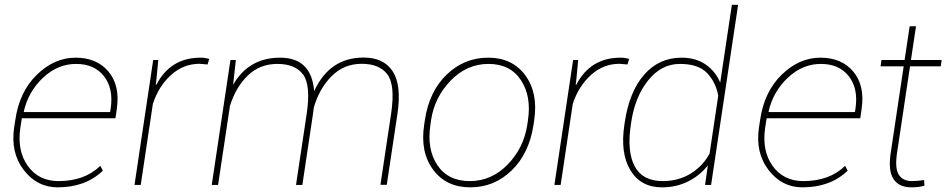

<svg xmlns="http://www.w3.org/2000/svg" viewBox="-20 -782 4003 812"><path d="M80.6 -311 81.5 -308.1H445.8L448.2 -324.2Q460.4 -407.7 419.7 -459.7Q378.9 -511.7 301.8 -511.7Q224.6 -511.7 162.6 -453.9Q100.6 -396 80.6 -311ZM474.1 -322.3 468.3 -281.7H72.3L66.4 -244.1Q51.3 -145 97.4 -80.6Q143.6 -16.1 227.5 -16.1Q337.9 -16.1 404.3 -80.6L415 -60.1Q341.8 10.3 223.6 10.3Q136.7 10.3 80.3 -63.2Q23.9 -136.7 40 -244.1L44.9 -275.4Q62 -394 136 -466.1Q210 -538.1 299.8 -538.1Q389.6 -538.1 439 -479Q488.3 -419.9 474.1 -322.3Z M828.1 -538.1Q847.2 -538.1 864.7 -532.7L857.9 -509.3L824.2 -512.2Q755.9 -512.2 703.6 -465.1Q651.4 -418 626.5 -342.8L575.2 0H548.8L627.9 -528.3H649.4L640.6 -436.5L638.7 -424.8L641.1 -423.3Q700.7 -538.1 828.1 -538.1Z M1308.6 -396.5Q1373.5 -538.6 1518.1 -538.6Q1602.5 -538.6 1640.6 -480.7Q1678.7 -422.9 1661.1 -301.8L1615.7 -0.5H1588.9L1634.3 -302.7Q1651.9 -422.4 1618.4 -467.3Q1585 -512.2 1509.8 -512.2Q1434.6 -512.2 1382.3 -459.7Q1330.1 -407.2 1307.1 -327.1Q1305.2 -308.1 1303.7 -300.3L1258.8 0H1231.9L1277.3 -302.2Q1294.9 -422.4 1261.7 -467Q1228.5 -511.7 1153.3 -511.7Q1078.1 -511.7 1027.3 -461.9Q976.6 -412.1 952.6 -334.5L902.3 0H875.5L954.6 -528.3H977.5L965.8 -423.3Q1031.7 -538.1 1164.6 -538.1Q1297.4 -538.1 1308.6 -396.5Z M2210 -253.9 2212.9 -274.4Q2228 -375 2182.9 -443.4Q2137.7 -511.7 2045.9 -511.7Q1954.1 -511.7 1885.7 -440.9Q1817.4 -370.1 1803.2 -274.4L1800.3 -253.9Q1784.7 -150.9 1829.8 -83.5Q1875 -16.1 1966.8 -16.1Q2058.6 -16.1 2126.7 -85.9Q2194.8 -155.8 2210 -253.9ZM2239.3 -274.4 2236.3 -253.9Q2217.8 -132.8 2144 -61.3Q2070.3 10.3 1968.8 10.3Q1867.2 10.3 1811.8 -64.2Q1756.3 -138.7 1773.9 -253.9L1776.9 -274.4Q1794.9 -395 1869.1 -466.6Q1943.4 -538.1 2044.9 -538.1Q2146.5 -538.1 2201.4 -463.6Q2256.3 -389.2 2239.3 -274.4Z M2604 -538.1Q2623 -538.1 2640.6 -532.7L2633.8 -509.3L2600.1 -512.2Q2531.7 -512.2 2479.5 -465.1Q2427.2 -418 2402.3 -342.8L2351.1 0H2324.7L2403.8 -528.3H2425.3L2416.5 -436.5L2414.6 -424.8L2417 -423.3Q2476.6 -538.1 2604 -538.1Z M2782.7 -16.1Q2849.6 -16.1 2901.4 -48.1Q2953.1 -80.1 2981 -132.8L3017.6 -377.4Q3007.3 -434.1 2970.5 -472.9Q2933.6 -511.7 2855.5 -511.7Q2777.3 -511.7 2721.4 -442.4Q2665.5 -373 2649.4 -264.6L2647.9 -254.4Q2630.9 -141.1 2664.3 -78.6Q2697.8 -16.1 2782.7 -16.1ZM2862.3 -538.1Q2921.9 -538.1 2963.6 -509.8Q3005.4 -481.4 3025.9 -432.6L3075.2 -761.7H3101.6L2987.3 0H2961.9L2973.6 -82.5Q2940.4 -40 2890.6 -14.9Q2840.8 10.3 2779.3 10.3Q2689.9 10.3 2646.2 -61.8Q2602.5 -133.8 2620.6 -254.4L2622.1 -264.6Q2641.6 -395 2704.6 -466.6Q2767.6 -538.1 2862.3 -538.1Z M3230.5 -311 3231.4 -308.1H3595.7L3598.1 -324.2Q3610.4 -407.7 3569.6 -459.7Q3528.8 -511.7 3451.7 -511.7Q3374.5 -511.7 3312.5 -453.9Q3250.5 -396 3230.5 -311ZM3624 -322.3 3618.2 -281.7H3222.2L3216.3 -244.1Q3201.2 -145 3247.3 -80.6Q3293.5 -16.1 3377.4 -16.1Q3487.8 -16.1 3554.2 -80.6L3564.9 -60.1Q3491.7 10.3 3373.5 10.3Q3286.6 10.3 3230.2 -63.2Q3173.8 -136.7 3189.9 -244.1L3194.8 -275.4Q3211.9 -394 3285.9 -466.1Q3359.9 -538.1 3449.7 -538.1Q3539.6 -538.1 3588.9 -479Q3638.2 -419.9 3624 -322.3Z M3835.9 -16.1Q3857.4 -16.1 3888.2 -20.5L3889.6 3.4Q3866.7 10.3 3833.5 10.3Q3782.2 10.3 3758.8 -24.9Q3735.4 -60.1 3747.1 -136.2L3801.8 -501.5H3704.1L3708 -528.3H3805.7L3827.1 -670.9H3854L3832.5 -528.3H3962.4L3958.5 -501.5H3828.6L3773.9 -136.2Q3763.7 -68.8 3781.5 -42.5Q3799.3 -16.1 3835.9 -16.1Z"/></svg>

Font: Roboto-ThinItalic
Style: Italic
Weight: 250
Italic angle: -12°
Designer: Google
Version: Version 1.100141; 2013; ttfautohint (v0.94.14-c901) -l 8 -r 